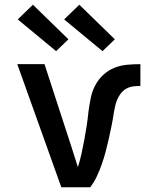

<svg xmlns="http://www.w3.org/2000/svg" viewBox="-20 -791 640 811"><path d="M239 0 53 -520H168L281 -173Q288 -151 295 -129Q302 -107 309 -85Q318 -113 324.5 -143Q331 -173 336.5 -202.5Q342 -232 346.5 -262Q351 -292 354 -322Q358 -350 363.5 -377.5Q369 -405 382 -430Q395 -455 416 -474.5Q437 -494 463 -504.5Q489 -515 517 -517.5Q545 -520 573 -520V-428Q558 -428 542.5 -426Q527 -424 513.5 -416.5Q500 -409 490.5 -396.5Q481 -384 475 -370Q469 -356 466 -341Q463 -326 460 -311V-309Q456 -283 450.5 -256Q445 -229 439 -202.5Q433 -176 426 -149.5Q419 -123 410 -97.5Q401 -72 389.5 -47Q378 -22 361 0ZM413 -575 251 -709 315 -771 465 -625ZM217 -575 55 -709 119 -771 269 -625Z"/></svg>

Font: Iosevka SS04 Semibold Extended
Style: Regular
Weight: 600
Width: 7
Monospace: yes
Designer: Belleve Invis
Foundry: Belleve Invis
Version: Version 19.0.0; ttfautohint (v1.8.4)